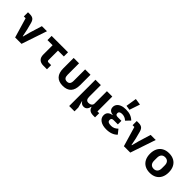

<svg xmlns="http://www.w3.org/2000/svg" viewBox="228 -2180 3745 3745"><g transform="rotate(45 2100.0 -308.0)"><path d="M178 0 57 -410H8V-525H60Q119 -525 150.5 -501Q182 -477 198 -416L235 -274L266 -123H274L314 -274L391 -525H531L354 0Z M958 0Q882 0 842 -39Q802 -78 802 -153V-410H660V-525H1112V-410H950V-148Q950 -132 958.5 -123.5Q967 -115 983 -115H1056V0Z M1416 -210Q1416 -157 1436.5 -131Q1457 -105 1500 -105Q1543 -105 1563.5 -131Q1584 -157 1584 -210V-525H1732V-239Q1732 -114 1673.5 -51Q1615 12 1500 12Q1385 12 1326.5 -51Q1268 -114 1268 -239V-525H1416Z M1869 200V-525H2017V-206Q2017 -157 2034.5 -132.5Q2052 -108 2091 -108Q2131 -108 2158 -129Q2185 -150 2185 -185V-525H2333V-115H2382V0H2332Q2270 0 2235.5 -24.5Q2201 -49 2190 -96H2185Q2162 12 2077 12Q2046 12 2024.5 -1Q2003 -14 1983 -44H1978L2016 96V200Z M2935 -75Q2896 -33 2836.5 -10.5Q2777 12 2700 12Q2595 12 2532.5 -31.5Q2470 -75 2470 -148Q2470 -202 2502.5 -233.5Q2535 -265 2594 -273V-278Q2538 -285 2510.5 -313Q2483 -341 2483 -388Q2483 -431 2508.5 -465Q2534 -499 2583 -518Q2632 -537 2701 -537Q2775 -537 2829 -517Q2883 -497 2926 -455L2841 -368Q2815 -394 2782.5 -407.5Q2750 -421 2712 -421Q2673 -421 2652.5 -408Q2632 -395 2632 -371V-361Q2632 -338 2647 -327Q2662 -316 2691 -316H2794V-218H2678Q2649 -218 2634 -207Q2619 -196 2619 -173V-162Q2619 -133 2642.5 -118.5Q2666 -104 2718 -104Q2762 -104 2796 -120Q2830 -136 2861 -167ZM2657 -593 2692 -816 2825 -796 2752 -579Z M3178 0 3057 -410H3008V-525H3060Q3119 -525 3150.5 -501Q3182 -477 3198 -416L3235 -274L3266 -123H3274L3314 -274L3391 -525H3531L3354 0Z M3641 -258Q3641 -341 3672 -402Q3703 -463 3761.5 -495.5Q3820 -528 3900 -528Q3980 -528 4038.5 -495.5Q4097 -463 4128 -402Q4159 -341 4159 -258Q4159 -175 4128 -114Q4097 -53 4038.5 -20.5Q3980 12 3900 12Q3820 12 3761.5 -20.5Q3703 -53 3672 -114Q3641 -175 3641 -258ZM4006 -217V-299Q4006 -356 3978 -387Q3950 -418 3900 -418Q3850 -418 3822 -387Q3794 -356 3794 -299V-217Q3794 -160 3822 -129Q3850 -98 3900 -98Q3950 -98 3978 -129Q4006 -160 4006 -217Z"/></g></svg>

Font: iA Writer Quattro V
Style: Regular
Weight: 400
Designer: Mike Abbink, Paul van der Laan, Pieter van Rosmalen, Oliver Reichenstein
Foundry: Information Architects Inc.
Version: Version 2.000